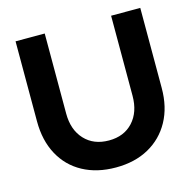

<svg xmlns="http://www.w3.org/2000/svg" viewBox="-104 -806 933 922"><g transform="rotate(-15 362.5 -345.0)"><path d="M362 10Q268 10 198 -28Q128 -66 90 -136.5Q52 -207 52 -302V-700H197V-302Q197 -221 242 -172.5Q287 -124 363 -124Q438 -124 482.5 -172.5Q527 -221 527 -302V-700H672V-302Q672 -207 633.5 -137Q595 -67 525.5 -28.5Q456 10 362 10Z"/></g></svg>

Font: Red Hat Display
Style: Bold
Weight: 700
Designer: Pentagram, MCKL
Foundry: Pentagram, MCKL
Version: Version 1.023; ttfautohint (v1.8.3)